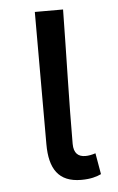

<svg xmlns="http://www.w3.org/2000/svg" viewBox="-45 -576 383 623"><g transform="rotate(-5 146.0 -265.0)"><path d="M195 13C226 13 245 7 260 0L248 -69C236 -65 225 -63 215 -63C192 -63 177 -75 177 -106C177 -237 182 -396 184 -543H92V-112C92 -32 121 13 195 13Z"/></g></svg>

Font: Noto Sans CJK SC
Style: Regular
Weight: 400
Designer: Ryoko NISHIZUKA 西塚涼子 (kana, bopomofo & ideographs); Paul D. Hunt (Latin, Greek & Cyrillic); Sandoll Communications 산돌커뮤니
Foundry: Adobe
Version: Version 2.004;hotconv 1.0.118;makeotfexe 2.5.65603